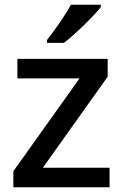

<svg xmlns="http://www.w3.org/2000/svg" viewBox="-20 -786 517 806"><path d="M403 -756V-766H278C253 -721 207 -655 177 -618V-606H248C296 -642 374 -719 403 -756ZM440 0V-82H160L432 -464V-539H53V-457H314L36 -67V0Z"/></svg>

Font: Noto Sans Canadian Aboriginal Medium
Style: Regular
Weight: 500
Designer: Monotype Design Team, Typotheque's Kevin King
Foundry: Monotype Imaging Inc.
Version: Version 2.004